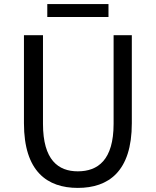

<svg xmlns="http://www.w3.org/2000/svg" viewBox="-20 -905 761 938"><path d="M360 13C510 13 624 -67 624 -303V-733H535V-300C535 -123 458 -68 360 -68C265 -68 190 -123 190 -300V-733H97V-303C97 -67 211 13 360 13ZM211 -822H510V-885H211Z"/></svg>

Font: Noto Sans CJK TC Regular
Style: Regular
Weight: 400
Designer: Ryoko NISHIZUKA (kana & ideographs); Paul D. Hunt (Latin, Greek & Cyrillic); Wenlong ZHANG (bopomofo); Sandoll Communica
Foundry: Adobe Systems Incorporated
Version: Version 1.001;PS 1.001;hotconv 1.0.78;makeotf.lib2.5.61930